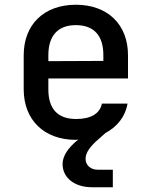

<svg xmlns="http://www.w3.org/2000/svg" viewBox="-20 -580 640 810"><path d="M520 -347C520 -476 435 -560 300 -560C165 -560 80 -476 80 -347V-203C80 -75 165 10 300 10C304 10 308 9 311 8C266 44 244 79 244 112C244 169 293 210 369 210H456V136H393C361 136 341 116 341 90C341 65 359 38 398 5L425 -19C474 -45 509 -88 518 -143H410C401 -100 363 -78 301 -78C223 -78 184 -121 184 -203V-249H520ZM184 -347C184 -428 223 -474 300 -474C377 -474 416 -429 416 -348V-323L184 -322Z"/></svg>

Font: Tekne LDO SemiBold
Style: Regular
Weight: 600
Monospace: yes
Designer: Alessio Laiso, Mario Rullo, Paolo Rosset
Foundry: Alessio Laiso
Version: Version 1.000;hotconv 1.0.109;makeotfexe 2.5.65596